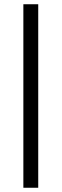

<svg xmlns="http://www.w3.org/2000/svg" viewBox="-20 -825 290 904"><path d="M160 59H90V-805H160Z"/></svg>

Font: l_WÎãfOS
Style: ^8Ä
Weight: 700
Designer: LiuPeng
Version: Version 1.3